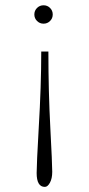

<svg xmlns="http://www.w3.org/2000/svg" viewBox="-20 -486 339 734"><path d="M171.4 -405.8Q161.1 -395.5 146.5 -395.5Q131.8 -395.5 121.6 -405.8Q111.3 -416 111.3 -430.7Q111.3 -445.3 121.6 -455.6Q131.8 -465.8 146.5 -465.8Q161.1 -465.8 171.4 -455.6Q181.6 -445.3 181.6 -430.7Q181.6 -416 171.4 -405.8ZM151.4 228.5Q120.1 228.5 120.1 175.3Q120.1 142.1 127.9 5.9Q137.7 -158.2 137.7 -289.1H165Q165 -134.8 172.4 2.9Q179.7 141.1 179.7 170.9Q179.7 196.3 170.9 212.4Q162.1 228.5 151.4 228.5Z"/></svg>

Font: Elstob ExtraLight
Style: Regular
Weight: 200
Designer: Peter S. Baker
Version: Version 1.015